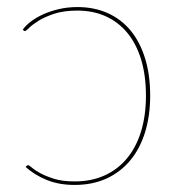

<svg xmlns="http://www.w3.org/2000/svg" viewBox="-20 -518 505 544"><path d="M55.5 -48Q57.5 -50 59.5 -50Q62.5 -50 70.8 -42.8Q79 -35.5 94.8 -27Q110.5 -18.5 134 -11.2Q157.5 -4 191.5 -4Q239 -4 276.5 -21Q314 -38 340 -69.5Q366 -101 379.8 -146Q393.5 -191 393.5 -247Q393.5 -304.5 379.8 -349.5Q366 -394.5 340.5 -425.2Q315 -456 279.2 -472Q243.5 -488 199.5 -488Q160.5 -488 133.5 -479Q106.5 -470 89 -459Q71.5 -448 62.5 -439Q53.5 -430 50.5 -430Q48.5 -430 46.5 -432L44.5 -434Q52 -445 66.5 -456.2Q81 -467.5 101 -476.8Q121 -486 146 -492Q171 -498 199.5 -498Q246.5 -498 284.8 -481Q323 -464 349.8 -431.8Q376.5 -399.5 391 -352.8Q405.5 -306 405.5 -247Q405.5 -190 391 -143.2Q376.5 -96.5 349 -63.5Q321.5 -30.5 281.8 -12.2Q242 6 191.5 6Q147 6 112.2 -8.2Q77.5 -22.5 52.5 -45Z"/></svg>

Font: Lato Hairline
Style: Regular
Weight: 100
Designer: Lukasz Dziedzic
Foundry: tyPoland Lukasz Dziedzic
Version: Version 2.007; 2014-02-27